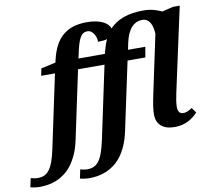

<svg xmlns="http://www.w3.org/2000/svg" viewBox="-241 -888 1379 1245"><g transform="rotate(-10 448.5 -265.0)"><path d="M920.9 -69.8Q936.5 -69.8 949.7 -75.7Q962.9 -81.5 980 -92.8L1003.9 -59.1Q992.2 -46.4 977.1 -33.9Q961.9 -21.5 942.9 -11.7Q923.8 -2 901.1 3.9Q878.4 9.8 851.1 9.8Q793.5 9.8 762.7 -17.3Q731.9 -44.4 731.9 -92.8Q731.9 -114.3 735.8 -144Q739.7 -173.8 748 -211.9L832 -607.9Q831.1 -628.4 827.1 -647Q823.2 -665.5 815.2 -679.7Q807.1 -693.8 794.7 -702.4Q782.2 -710.9 764.2 -710.9Q719.7 -710.9 690.7 -677.5Q661.6 -644 647.9 -579.1L639.2 -536.1H752.9L741.2 -467.8H624L528.8 -21Q517.6 32.2 500 72.3Q482.4 112.3 460.2 141.4Q438 170.4 412.1 189.5Q386.2 208.5 358.9 219.7Q331.5 231 303.2 235.6Q274.9 240.2 248 240.2Q240.7 240.2 231.9 239.5Q223.1 238.8 214.8 237.5Q206.5 236.3 199.2 234.9Q191.9 233.4 187 231.9L199.2 173.8Q207.5 176.3 220.7 178.7Q233.9 181.2 245.1 181.2Q269.5 181.2 288.3 172.9Q307.1 164.6 322 144.8Q336.9 125 348.6 91.8Q360.4 58.6 371.1 8.8L472.2 -467.8H297.9L203.1 -21Q191.9 32.2 174.1 72.3Q156.2 112.3 134 141.4Q111.8 170.4 85.9 189.5Q60.1 208.5 32.7 219.7Q5.4 231 -22.9 235.6Q-51.3 240.2 -78.1 240.2Q-85.4 240.2 -94.2 239.5Q-103 238.8 -111.3 237.5Q-119.6 236.3 -127 234.9Q-134.3 233.4 -139.2 231.9L-127 173.8Q-118.7 176.3 -105.5 178.7Q-92.3 181.2 -81.1 181.2Q-56.6 181.2 -37.8 172.9Q-19 164.6 -4.2 144.8Q10.7 125 22.7 91.8Q34.7 58.6 44.9 8.8L146 -467.8H55.2L64.9 -515.1L161.1 -536.1L165 -553.2Q177.2 -606 197.5 -644.8Q217.8 -683.6 247.3 -708.7Q276.9 -733.9 315.9 -746.3Q355 -758.8 405.8 -758.8Q440.9 -758.8 467.5 -753.2Q494.1 -747.6 512.9 -738Q531.7 -728.5 543 -716.3Q554.2 -704.1 558.1 -690.9Q630.9 -770 779.8 -770Q817.9 -770 847.9 -761.7Q877.9 -753.4 901.9 -742.2L975.1 -759.8H1019L899.9 -210.9Q894 -183.6 890.1 -159.9Q886.2 -136.2 886.2 -115.2Q886.2 -93.3 895.3 -81.5Q904.3 -69.8 920.9 -69.8ZM313 -536.1H486.8L497.1 -573.2Q501 -587.9 505.9 -601.6Q510.7 -615.2 517.1 -627.9Q504.9 -624 490.2 -622.6Q475.6 -621.1 457 -621.1Q457 -634.3 453.1 -648.2Q449.2 -662.1 441.9 -673.6Q434.6 -685.1 424.1 -692.6Q413.6 -700.2 399.9 -700.2Q384.3 -700.2 372.6 -692.9Q360.8 -685.5 351.6 -669.4Q342.3 -653.3 334.5 -627.2Q326.7 -601.1 318.8 -563Z"/></g></svg>

Font: Droid Serif
Style: Bold Italic
Weight: 700
Italic angle: -12°
Designer: Monotype Design team
Foundry: Monotype Imaging Inc.
Version: Version 1.03